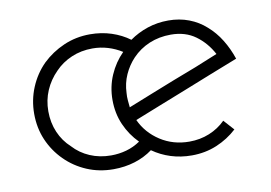

<svg xmlns="http://www.w3.org/2000/svg" viewBox="-52 -462 773 548"><g transform="rotate(-10 334.5 -188.5)"><path d="M596 -45Q570 -21 536.5 -7Q503 7 464 7Q432 7 403.5 -2Q375 -11 351 -28Q328 -11 299 -2Q270 7 237 7Q196 7 160.5 -8Q125 -23 98 -50Q71 -77 56 -112Q41 -147 41 -188Q41 -228 56 -264Q71 -300 98 -327Q125 -353 160.5 -368.5Q196 -384 237 -384Q270 -384 299 -374.5Q328 -365 351 -348Q375 -365 403.5 -374.5Q432 -384 464 -384Q496 -384 523.5 -373.5Q551 -363 572 -344Q594 -325 610 -299Q626 -273 636 -243Q598 -228 557 -212Q516 -196 474 -179Q436 -164 398 -149Q360 -134 325 -120Q343 -81 380 -57Q417 -33 464 -33Q495 -33 522 -44Q549 -55 569 -75ZM237 -343Q204 -343 176 -331Q148 -319 128 -298Q106 -276 94 -248Q82 -220 82 -188Q82 -155 94 -127Q106 -99 128 -79Q148 -57 176 -45Q204 -33 237 -33Q260 -33 281.5 -39Q303 -45 322 -58Q297 -83 282.5 -116Q268 -149 268 -188Q268 -226 282.5 -259.5Q297 -293 322 -318Q303 -330 281.5 -336.5Q260 -343 237 -343ZM583 -266Q565 -300 535.5 -321.5Q506 -343 464 -343Q430 -343 401.5 -331Q373 -319 352 -297Q334 -278 323 -253.5Q312 -229 311 -201Q310 -190 311 -179.5Q312 -169 313 -159Q345 -172 379.5 -185.5Q414 -199 449 -213Q484 -226 518 -239.5Q552 -253 583 -266Z"/></g></svg>

Font: Josefin Slab
Style: Regular
Weight: 400
Designer: Santiago Orozco
Foundry: Typemade
Version: Version 2.000